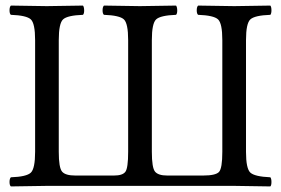

<svg xmlns="http://www.w3.org/2000/svg" viewBox="-20 -667 1009 689"><path d="M819.8 0H148.9Q67.9 1 19 2Q14.2 -2 14.2 -13.9Q14.2 -25.9 19 -30.8Q75.2 -32.7 90.6 -47.4Q106 -62 106 -122.1V-522.9Q106 -583 90.6 -597.4Q75.2 -611.8 19 -613.8Q14.2 -617.7 14.2 -629.9Q14.2 -642.1 19 -647Q119.1 -645 147.9 -645Q180.2 -645 277.8 -647Q281.7 -642.1 282 -630.1Q282.2 -618.2 277.8 -613.8Q221.7 -611.8 206.3 -597.4Q190.9 -583 190.9 -522.9V-122.1Q190.9 -64.9 202.9 -51Q214.8 -37.1 250 -37.1H389.2Q419.9 -37.1 429.9 -50.5Q439.9 -64 439.9 -122.1V-522.9Q439.9 -583 424.6 -597.4Q409.2 -611.8 353 -613.8Q348.1 -617.7 348.1 -629.9Q348.1 -642.1 353 -647Q453.1 -645 481.9 -645Q514.2 -645 611.8 -647Q615.7 -642.1 616 -630.1Q616.2 -618.2 611.8 -613.8Q555.7 -611.8 540.3 -597.4Q524.9 -583 524.9 -522.9V-122.1Q524.9 -64.9 536.4 -51Q547.9 -37.1 580.1 -37.1H709Q753.9 -37.1 765.9 -50Q777.8 -63 777.8 -122.1V-522.9Q777.8 -583 762.5 -597.4Q747.1 -611.8 690.9 -613.8Q686 -617.7 686 -629.9Q686 -642.1 690.9 -647Q789.1 -645 820.8 -645Q849.6 -645 950.2 -647Q954.1 -642.1 954.1 -630.1Q954.1 -618.2 950.2 -613.8Q894 -611.8 878.4 -597.4Q862.8 -583 862.8 -522.9V-122.1Q862.8 -62 878.4 -47.6Q894 -33.2 950.2 -30.8Q954.1 -25.9 954.1 -13.9Q954.1 -2 950.2 2Q852.1 0 819.8 0Z"/></svg>

Font: Linux Libertine Display
Style: Regular
Weight: 400
Designer: Philipp H. Poll
Foundry: Philipp H. Poll
Version: Version 5.0.9